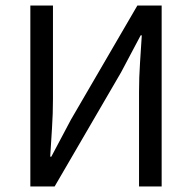

<svg xmlns="http://www.w3.org/2000/svg" viewBox="-20 -676 696 696"><path d="M90 0V-656H172V-317Q172 -265 168.5 -211.5Q165 -158 162 -108H166L237 -242L478 -656H566V0H484V-343Q484 -395 487.5 -447Q491 -499 494 -548H490L419 -414L178 0Z"/></svg>

Font: .
Style: 
Weight: 400
Designer: Paul D. Hunt, Dalton Maag
Foundry: Dalton Maag Ltd
Version: Version 1.200